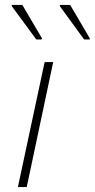

<svg xmlns="http://www.w3.org/2000/svg" viewBox="-20 -763 386 783"><path d="M53 0 162 -510H197L89 0ZM128 -602 28 -738V-743H71L151 -607L150 -602ZM323 -602 224 -738V-743H266L346 -607V-602Z"/></svg>

Font: Saira SemiExpanded Thin
Style: Italic
Weight: 250
Width: 6
Italic angle: -12°
Designer: Hector Gatti with collaboration of the Omnibus-Type team
Foundry: Omnibus-Type
Version: Version 1.101